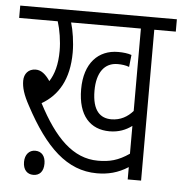

<svg xmlns="http://www.w3.org/2000/svg" viewBox="-48 -668 693 729"><g transform="rotate(5 298.5 -304.0)"><path d="M515 -575H597V-622H0V-575H147C157 -544 164 -501 164 -464C164 -411 153 -374 135 -346C118 -371 101 -385 80 -385C52 -385 36 -365 36 -339C36 -313 44 -286 66 -246C147 -94 231 -13 345 -13C387 -13 425 -22 464 -47V0H515ZM382 -222C341 -222 309 -247 309 -325C309 -394 338 -433 388 -433C404 -433 419 -431 432 -426L437 -472C423 -477 405 -479 386 -479C311 -479 258 -426 258 -326C258 -225 306 -176 379 -176C414 -176 441 -187 464 -204V-98C422 -69 389 -61 345 -61C250 -61 179 -133 113 -260C175 -296 214 -359 214 -462C214 -500 207 -546 198 -575H464V-261C444 -238 417 -222 382 -222ZM66 -32C66 -2 82 14 105 14C129 14 144 -2 144 -32C144 -60 130 -78 105 -78C82 -78 66 -60 66 -32Z"/></g></svg>

Font: Noto Sans Devanagari UI ExtraCondensed Light
Style: Regular
Weight: 300
Width: 2
Designer: Jelle Bosma - Monotype Design Team
Foundry: Monotype Imaging Inc.
Version: Version 2.004